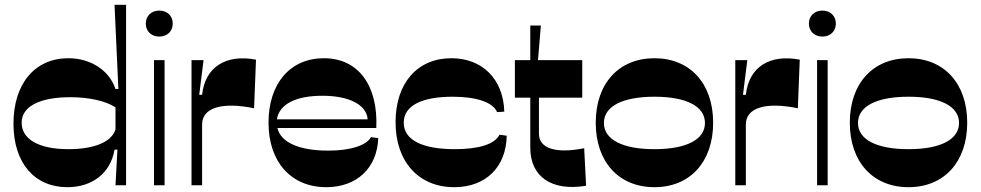

<svg xmlns="http://www.w3.org/2000/svg" viewBox="-20 -770 4076 798"><path d="M260 8C365 8 440 -52 456 -148H468L460 0H504V-750H456L472 -400H460C434 -478 357 -528 264 -528C125 -528 36 -422 36 -256C36 -92 124 8 260 8ZM70 -260C70 -327 144 -366 272 -366C349 -366 418 -351 460 -324V-232C444 -180 372 -150 264 -150C142 -150 70 -191 70 -260Z M620 0H664V-520H620ZM586 -672C586 -640 609 -618 642 -618C675 -618 698 -640 698 -672C698 -704 675 -726 642 -726C609 -726 586 -704 586 -672Z M776 0H820V-253C820 -321 900 -348 1036 -320L1044 -522C920 -546 832 -492 820 -376H808L826 -520H776Z M1336 8C1463 8 1548 -72 1552 -196L1522 -200C1502 -165 1437 -144 1344 -144C1223 -144 1147 -178 1133 -238H1544C1552 -414 1470 -528 1326 -528C1186 -528 1096 -423 1096 -260C1096 -97 1190 8 1336 8ZM1131 -274C1140 -336 1208 -372 1320 -372C1432 -372 1504 -334 1508 -274Z M1868 8C1999 8 2084 -76 2086 -206L2056 -210C2036 -170 1969 -150 1870 -150C1736 -150 1658 -188 1658 -260C1658 -331 1733 -368 1862 -368C1962 -368 2030 -344 2046 -304L2076 -306C2072 -442 1984 -528 1856 -528C1715 -528 1624 -425 1624 -262C1624 -98 1720 8 1868 8Z M2416 2 2408 -154C2288 -130 2220 -154 2220 -214V-364H2400V-520H2216L2228 -664H2184V-520H2120V-364H2184V-156C2184 -36 2272 26 2416 2Z M2700 8C2848 8 2944 -97 2944 -260C2944 -423 2848 -528 2700 -528C2552 -528 2456 -423 2456 -260C2456 -97 2552 8 2700 8ZM2490 -259C2490 -328 2567 -368 2700 -368C2833 -368 2910 -328 2910 -259C2910 -190 2833 -150 2700 -150C2567 -150 2490 -190 2490 -259Z M3036 0H3080V-253C3080 -321 3160 -348 3296 -320L3304 -522C3180 -546 3092 -492 3080 -376H3068L3086 -520H3036Z M3376 0H3420V-520H3376ZM3342 -672C3342 -640 3365 -618 3398 -618C3431 -618 3454 -640 3454 -672C3454 -704 3431 -726 3398 -726C3365 -726 3342 -704 3342 -672Z M3756 8C3904 8 4000 -97 4000 -260C4000 -423 3904 -528 3756 -528C3608 -528 3512 -423 3512 -260C3512 -97 3608 8 3756 8ZM3546 -259C3546 -328 3623 -368 3756 -368C3889 -368 3966 -328 3966 -259C3966 -190 3889 -150 3756 -150C3623 -150 3546 -190 3546 -259Z"/></svg>

Font: Ribes
Style: Bold
Weight: 900
Designer: Luigi Gorlero
Foundry: Collletttivo
Version: Version 2.100;Glyphs 3.1.2 (3151)